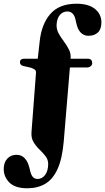

<svg xmlns="http://www.w3.org/2000/svg" viewBox="-70 -765 564 1030"><path d="M309 -451 308.5 -450H400.5Q424.5 -450 424.5 -426Q424.5 -416 416.2 -409.5Q408 -403 396 -403H305L272 -7Q264 86 239 141.2Q214 196.5 173 220.8Q132 245 76.5 245Q12 245 -19 214.8Q-50 184.5 -50 141Q-50 107.5 -31.2 86.5Q-12.5 65.5 18.5 65.5Q46.5 65.5 63.5 85Q73.5 96 79.5 110.2Q85.5 124.5 89.5 142Q95.5 171.5 105.2 183.2Q115 195 131.5 195Q155.5 195 171.8 173.8Q188 152.5 188.5 115.5Q188.5 91 174.2 72.8Q160 54.5 141.5 36.8Q123 19 109.8 -3Q96.5 -25 99 -57L123 -372.5Q124 -386 117.2 -391.2Q110.5 -396.5 94.5 -402L53 -411.5Q37 -417 37 -431Q37 -450 60.5 -450H132.5L143 -543.5Q153 -637 200.8 -691Q248.5 -745 340.5 -745Q405 -745 439.5 -717Q474 -689 474 -645Q474 -608.5 455.2 -590.8Q436.5 -573 404.5 -573Q373.5 -573 354.5 -601Q348 -611 344 -623.5Q340 -636 337 -650.5Q328.5 -703.5 291.5 -703.5Q267.5 -703.5 251.2 -684.8Q235 -666 233.5 -631Q233 -606.5 245 -585Q257 -563.5 272.8 -542.5Q288.5 -521.5 299.8 -499.2Q311 -477 309 -451Z"/></svg>

Font: Fraunces 144pt Soft
Style: Bold
Weight: 700
Version: Version 1.000;[0bf87f6ff]